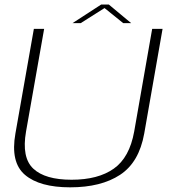

<svg xmlns="http://www.w3.org/2000/svg" viewBox="-20 -798 746 822"><path d="M280.5 4Q412.5 4 494 -49.5Q575.5 -103 597.5 -226.5L676 -674.5H631.5L554.5 -235Q534.5 -123.5 467.2 -76Q400 -28.5 286.5 -28.5Q173 -28.5 122.5 -76Q72 -123.5 91.5 -235L169 -674.5H125L46 -226.5Q24 -103 86.8 -49.5Q149.5 4 280.5 4ZM290.5 -699H325.5L427.5 -763.5L507.5 -699H541.5L446 -778.5H413Z"/></svg>

Font: Anybody SemiExpanded ExtraLight
Style: Italic
Weight: 250
Width: 6
Italic angle: -10°
Version: Version 1.113;gftools[0.9.25]